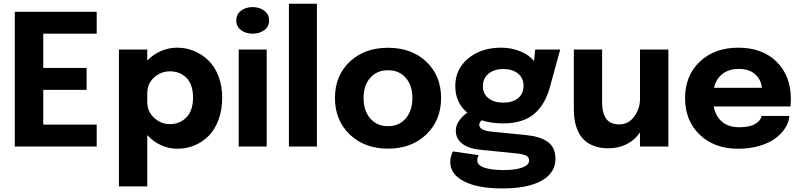

<svg xmlns="http://www.w3.org/2000/svg" viewBox="-20 -802 4385 1051"><path d="M509.3 -120.1V0H61V-737.3H509.3V-617.7H216.8V-430.2H454.1V-310.1H216.8V-120.1Z M630.9 218.3V-530.8H786.1V-470.2Q817.9 -503.9 860.4 -522.5Q902.8 -541 950.2 -541Q999 -541 1043 -522.7Q1086.9 -504.4 1121.3 -470.7Q1155.8 -437 1176 -384.5Q1196.3 -332 1196.3 -268.1Q1196.3 -201.2 1176.5 -147.2Q1156.7 -93.3 1122.8 -58.8Q1088.9 -24.4 1044.7 -6.1Q1000.5 12.2 950.2 12.2Q903.3 12.2 860.8 -7.6Q818.4 -27.3 786.1 -62.5V218.3ZM786.1 -245.1Q786.1 -191.4 823.5 -157Q860.8 -122.6 910.2 -122.6Q964.8 -122.6 1000.7 -159.7Q1036.6 -196.8 1036.6 -268.1Q1036.6 -339.4 1001 -375.5Q965.3 -411.6 910.2 -411.6Q860.8 -411.6 823.5 -377.9Q786.1 -344.2 786.1 -290.5V-251Z M1273.4 -689.9Q1273.4 -723.6 1299.3 -743.4Q1325.2 -763.2 1362.8 -763.2Q1400.4 -763.2 1426.8 -743.4Q1453.1 -723.6 1453.1 -689.9Q1453.1 -656.7 1426.8 -637.2Q1400.4 -617.7 1362.8 -617.7Q1325.2 -617.7 1299.3 -637.2Q1273.4 -656.7 1273.4 -689.9ZM1286.6 0V-530.8H1439.9V0Z M1714.8 -781.7V0H1561.5V-781.7Z M2313.5 -65.9Q2232.4 11.7 2104 11.7Q1975.6 11.7 1894.5 -65.9Q1813.5 -143.6 1813.5 -265.6Q1813.5 -387.7 1894.3 -464.1Q1975.1 -540.5 2104 -540.5Q2232.9 -540.5 2313.7 -464.1Q2394.5 -387.7 2394.5 -265.6Q2394.5 -143.6 2313.5 -65.9ZM2237.3 -265.6Q2237.3 -335 2200.9 -376.2Q2164.6 -417.5 2104 -417.5Q2043.5 -417.5 2006.8 -376.2Q1970.2 -335 1970.2 -265.6Q1970.2 -195.8 2006.8 -153.6Q2043.5 -111.3 2104 -111.3Q2164.6 -111.3 2200.9 -153.6Q2237.3 -195.8 2237.3 -265.6Z M2856.9 -63Q2895.5 -59.1 2924.1 -50.8Q2952.6 -42.5 2975.1 -27.6Q2997.6 -12.7 3009 11Q3020.5 34.7 3020.5 67.4Q3020.5 144.5 2944.8 187Q2869.1 229.5 2730.5 229.5Q2595.2 229.5 2520 190.7Q2444.8 151.9 2444.8 85.4Q2444.8 51.8 2459.5 26.9L2600.6 47.4Q2592.8 57.6 2592.8 76.7Q2592.8 102.5 2631.3 115.7Q2669.9 128.9 2735.4 128.9Q2801.8 128.9 2839.1 115Q2876.5 101.1 2876.5 77.1Q2876.5 57.1 2858.2 49.1Q2839.8 41 2804.7 37.6L2603.5 17.1Q2545.9 11.2 2510.5 -15.6Q2475.1 -42.5 2475.1 -86.4Q2475.1 -116.2 2494.4 -142.8Q2513.7 -169.4 2538.1 -185.1Q2472.2 -240.2 2472.2 -330.6Q2472.2 -423.8 2543.2 -482.4Q2614.3 -541 2723.1 -541Q2780.3 -541 2828.9 -520.8Q2877.4 -500.5 2903.3 -467.8L2909.7 -530.8H3046.4L2990.7 -327.1Q2978 -281.2 2958.7 -246.1Q2939.5 -210.9 2909.4 -183.3Q2879.4 -155.8 2835.7 -141.1Q2792 -126.5 2735.8 -126.5Q2669.4 -126.5 2616.7 -143.6Q2603.5 -131.3 2603.5 -119.1Q2603.5 -87.9 2670.4 -81.5ZM2734.9 -240.2Q2785.6 -240.2 2815.7 -264.4Q2845.7 -288.6 2845.7 -332.5Q2845.7 -375 2815.4 -399.7Q2785.2 -424.3 2734.9 -424.3Q2686 -424.3 2654.8 -399.2Q2623.5 -374 2623.5 -331.1Q2623.5 -288.1 2654.1 -264.2Q2684.6 -240.2 2734.9 -240.2Z M3309.6 9.8Q3266.1 9.8 3232.4 -2.7Q3198.7 -15.1 3178 -35.2Q3157.2 -55.2 3144.3 -83.5Q3131.3 -111.8 3126.2 -140.9Q3121.1 -169.9 3121.1 -203.6V-530.8H3275.9V-244.6Q3275.9 -223.1 3278.3 -206.1Q3280.8 -189 3287.1 -172.6Q3293.5 -156.2 3303.7 -145.3Q3314 -134.3 3330.6 -127.7Q3347.2 -121.1 3369.1 -121.1Q3420.4 -121.1 3451.9 -164.1Q3483.4 -207 3483.4 -262.2V-530.8H3638.7V0H3483.4V-77.1Q3455.1 -35.6 3410.6 -12.9Q3366.2 9.8 3309.6 9.8Z M4301.3 -167.5Q4298.3 -132.8 4278.1 -101.1Q4257.8 -69.3 4223.4 -43.9Q4189 -18.6 4136.2 -3.2Q4083.5 12.2 4021 12.2Q3890.1 12.2 3810.1 -64.7Q3730 -141.6 3730 -264.6Q3730 -388.2 3810.8 -464.6Q3891.6 -541 4021.5 -541Q4153.3 -541 4231.2 -463.9Q4309.1 -386.7 4309.1 -259.8Q4309.1 -237.8 4306.6 -219.2H3886.7Q3897.5 -164.6 3932.9 -135Q3968.3 -105.5 4027.3 -105.5Q4085 -105.5 4115.2 -124.3Q4145.5 -143.1 4148.4 -167.5ZM4023.4 -424.8Q3970.7 -424.8 3935.5 -397.9Q3900.4 -371.1 3888.2 -321.3H4150.4Q4147 -364.7 4114.3 -394.8Q4081.5 -424.8 4023.4 -424.8Z"/></svg>

Font: Epilogue
Style: Bold
Weight: 700
Designer: Tyler Finck
Foundry: Etcetera Type Co
Version: Version 2.112